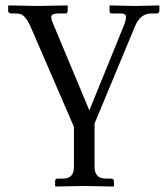

<svg xmlns="http://www.w3.org/2000/svg" viewBox="-20 -451 614 701"><path d="M250 157.2V12.2L89.8 -357.9Q75.7 -387.2 61 -397Q51.8 -401.9 32.2 -401.9H20Q11.2 -403.3 9.8 -409.2V-429.2L11.2 -431.2Q11.7 -431.2 117.2 -429.2Q117.2 -429.2 226.1 -431.2L227.1 -429.2V-410.2Q225.6 -403.3 221.2 -401.9H191.9Q167.5 -400.9 167 -389.2Q167.5 -377.9 175.8 -359.9L306.2 -47.9L433.1 -359.9Q439.5 -375.5 439.9 -389.2Q439.9 -399.9 427.2 -401.4Q421.9 -401.9 415 -401.9H386.2Q380.9 -403.3 379.9 -409.2V-429.2L380.9 -431.2Q381.3 -431.2 473.1 -429.2L561 -431.2L562 -429.2V-410.2Q560.1 -402.8 553.2 -401.9H530.8Q492.7 -400.4 474.1 -357.9L325.2 0V157.2Q325.2 196.8 357.4 200.2Q362.3 200.7 368.2 201.2H387.2Q395 202.6 396 209V228L394 230Q393.1 230 286.1 228L183.1 230L181.2 228V209Q182.6 202.1 188 201.2H208Q245.1 201.2 249 169.9Q250 163.6 250 157.2Z"/></svg>

Font: Linux Biolinum O
Style: Regular
Weight: 400
Designer: Philipp H. Poll
Foundry: Philipp H. Poll
Version: Version 1.0.4